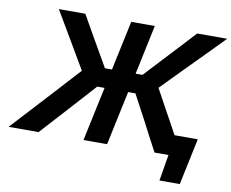

<svg xmlns="http://www.w3.org/2000/svg" viewBox="-120 -829 1323 1098"><g transform="rotate(10 542.0 -280.0)"><path d="M-30.5 0Q-1 -32 38.2 -74.8Q77.5 -117.5 118.8 -162.5Q160 -207.5 195.5 -246L326 -388.5L265 -492.5Q233 -547 200.8 -601.8Q168.5 -656.5 135 -713H289Q319 -660.5 341.8 -620Q364.5 -579.5 388 -539.5L453.5 -425.5H494.5L504.5 -474Q519.5 -542.5 531.2 -598.2Q543 -654 555.5 -713H692.5Q680 -653.5 668.2 -598.2Q656.5 -543 642 -474L631.5 -425.5H671.5L777 -539Q815.5 -580 852.8 -620.2Q890 -660.5 938.5 -713H1113Q1057 -656 1003.5 -601.5Q950 -547 896 -492.5L774.5 -368.5L841.5 -246Q857.5 -217 875.8 -183.8Q894 -150.5 912 -117.5H1047Q1040 -83.5 1032.5 -48.8Q1025 -14 1018 20Q1011 53 1004 86.2Q997 119.5 990 152.5H872L897.5 0H816.5Q790.5 -49 767.8 -91.8Q745 -134.5 723.5 -177L650 -314.5H608L590.5 -233Q576.5 -167 564.8 -112.2Q553 -57.5 541 0H404Q416 -57.5 427.8 -112.2Q439.5 -167 453.5 -233L471 -314.5H428.5L305.5 -178.5Q266.5 -135.5 227 -92.2Q187.5 -49 143 0Z"/></g></svg>

Font: Commissioner SemiBold
Style: Italic
Weight: 600
Italic angle: -12°
Designer: Kostas Bartsokas
Foundry: Kostas Bartsokas
Version: Version 1.000; ttfautohint (v1.8.3)